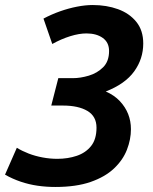

<svg xmlns="http://www.w3.org/2000/svg" viewBox="-28 -729 608 764"><path d="M192 15Q156 15 121.5 10Q87 5 54.5 -6Q22 -17 -8 -34L39 -141Q60 -128 86 -118Q112 -108 141.5 -102.5Q171 -97 200 -97Q242 -97 277.5 -109Q313 -121 334.5 -148Q356 -175 356 -221Q356 -266 320 -287.5Q284 -309 222 -309H176L204 -418H262Q292 -418 325.5 -428Q359 -438 382.5 -461.5Q406 -485 406 -526Q406 -560 381 -578Q356 -596 316 -596Q287 -596 251.5 -585Q216 -574 180 -554L145 -655Q177 -672 211 -684Q245 -696 278.5 -702.5Q312 -709 341 -709Q396 -709 441.5 -692.5Q487 -676 514.5 -642Q542 -608 542 -556Q542 -495 506 -445Q470 -395 393 -365Q427 -350 449 -326.5Q471 -303 482 -275Q493 -247 493 -215Q493 -174 477 -133Q461 -92 425.5 -58.5Q390 -25 332.5 -5Q275 15 192 15Z"/></svg>

Font: Ubuntu Sans Mono
Style: Italic
Weight: 400
Italic angle: -13.5°
Monospace: yes
Designer: Dalton Maag Ltd
Foundry: Dalton Maag Ltd
Version: Version 1.006